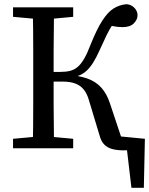

<svg xmlns="http://www.w3.org/2000/svg" viewBox="-20 -705 709 913"><path d="M524 0V-59L669 -45L664 188H605L578 -41L635 0ZM42 0V-45L174 -57H198L328 -45V0ZM42 -625V-670H328V-625L198 -613H174ZM135 0Q137 -51 137.5 -102.5Q138 -154 138 -206Q138 -258 138 -310V-359Q138 -411 138 -463Q138 -515 137.5 -567Q137 -619 135 -670H237Q237 -620 236 -567.5Q235 -515 235 -461Q235 -407 235 -349V-320Q235 -264 235 -210Q235 -156 236 -104Q237 -52 237 0ZM454 -59 403 -228Q394 -260 378 -279.5Q362 -299 337.5 -308Q313 -317 279 -317H191V-363H265Q293 -363 313 -368Q333 -373 349 -386.5Q365 -400 380 -425.5Q395 -451 410 -491Q440 -566 466.5 -607Q493 -648 520.5 -665Q548 -682 581 -685Q597 -684 609 -676Q621 -668 627.5 -656.5Q634 -645 634 -632Q634 -612 616.5 -594Q599 -576 563 -576Q539 -576 516 -581Q493 -586 478 -591L550 -632Q530 -610 515 -587.5Q500 -565 486.5 -537Q473 -509 455 -469Q438 -431 422.5 -406.5Q407 -382 390 -367Q373 -352 352 -344.5Q331 -337 304 -332L297 -349Q355 -346 395.5 -331.5Q436 -317 462 -288Q488 -259 503 -213L563 -33L534 -56L657 -44V0Q643 4 617.5 7Q592 10 569 10Q536 10 513 3.5Q490 -3 475.5 -18Q461 -33 454 -59Z"/></svg>

Font: Source Serif 4 18pt
Style: Regular
Weight: 400
Designer: Frank Grießhammer
Foundry: Adobe Systems Incorporated
Version: Version 4.004;hotconv 1.0.116;makeotfexe 2.5.65601